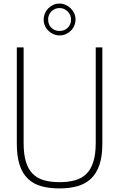

<svg xmlns="http://www.w3.org/2000/svg" viewBox="-20 -1045 666 1073"><path d="M313 8Q255 8 210.5 -4.5Q166 -17 135.5 -46.5Q105 -76 89.5 -124Q74 -172 74 -243V-780H112V-246Q112 -183 125 -140.5Q138 -98 163.5 -73Q189 -48 226.5 -37.5Q264 -27 313 -27Q361 -27 399 -37.5Q437 -48 462.5 -73Q488 -98 501.5 -140.5Q515 -183 515 -246V-780H552V-243Q552 -171 535.5 -123Q519 -75 488 -46Q457 -17 412.5 -4.5Q368 8 313 8ZM313 -847Q295 -847 279 -854Q263 -861 250.5 -873Q238 -885 231 -901Q224 -917 224 -936Q224 -953 230.5 -969Q237 -985 249 -997.5Q261 -1010 277 -1017.5Q293 -1025 313 -1025Q330 -1025 346 -1018Q362 -1011 374.5 -999Q387 -987 394.5 -971Q402 -955 402 -936Q402 -918 395 -901.5Q388 -885 375.5 -873Q363 -861 347 -854Q331 -847 313 -847ZM313 -872Q340 -872 358.5 -890Q377 -908 377 -936Q377 -962 358 -981Q339 -1000 313 -1000Q286 -1000 267.5 -981.5Q249 -963 249 -936Q249 -908 267 -890Q285 -872 313 -872Z"/></svg>

Font: Tanohe Sans ExtraLight
Style: Regular
Weight: 250
Designer: Village Type and Design LLC & Cristiano Sobral
Foundry: Cooper Hewitt Smithsonian Design Museum
Version: Version 1.00;September 29, 2021;FontCreator 13.0.0.2655 64-b